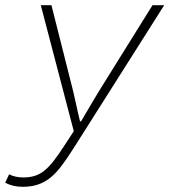

<svg xmlns="http://www.w3.org/2000/svg" viewBox="-61 -500 681 739"><path d="M26 219Q-12 219 -41 203L-26 171Q-2 183 29 183Q53 183 72.5 177Q92 171 109.5 157Q127 143 145 120Q163 97 185 63L223 5L96 -480H137L214 -175Q222 -145 230.5 -105Q239 -65 247 -33H251Q270 -65 293.5 -105Q317 -145 336 -175L526 -480H571L220 74Q197 110 176.5 137.5Q156 165 134 183Q112 201 86 210Q60 219 26 219Z"/></svg>

Font: Source Code Pro Light
Style: Italic
Weight: 300
Italic angle: -11°
Monospace: yes
Designer: Paul D. Hunt, Teo Tuominen
Foundry: Adobe Systems Incorporated
Version: Version 1.050;PS 1.000;hotconv 16.6.51;makeotf.lib2.5.65220